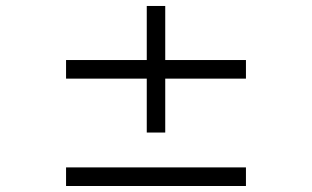

<svg xmlns="http://www.w3.org/2000/svg" viewBox="-20 -620 1040 640"><path d="M200.2 0V-62H799.8V0ZM530.8 -357.9V-178.2H469.2V-357.9H200.2V-419.9H469.2V-600.1H530.8V-419.9H799.8V-357.9Z"/></svg>

Font: Charis SIL Viet
Style: Regular
Weight: 400
Foundry: SIL International
Version: Version 5.000